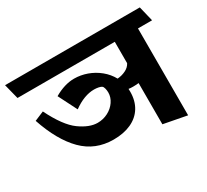

<svg xmlns="http://www.w3.org/2000/svg" viewBox="-152 -779 1107 1025"><g transform="rotate(-30 401.5 -266.0)"><path d="M827.6 -487.3H740.7V48.3L597.7 21V-232.9Q578.6 -231 563 -231Q546.9 -231 535.6 -232.9L536.1 -215.3Q536.1 -160.2 511.5 -120.1Q486.8 -80.1 440.9 -59.1Q395 -38.1 332.5 -38.1Q220.2 -38.1 144.8 -114Q69.3 -189.9 21 -333L79.1 -357.4Q135.7 -242.7 194.3 -200.4Q252.9 -158.2 303.2 -158.2Q337.4 -158.2 367.2 -173.6Q397 -189 414.8 -215.1Q432.6 -241.2 432.6 -270.5Q432.6 -283.7 429.4 -295.9Q426.3 -308.1 420.4 -312.5Q414.6 -316.9 401.4 -319.6Q388.2 -322.3 374 -322.3Q313 -322.3 246.1 -273.9L188 -388.7Q252 -425.8 310.5 -425.8Q350.6 -425.8 389.6 -411.9Q428.7 -397.9 460.9 -371.6Q493.2 -345.2 512.7 -309.6Q539.6 -311.5 563.5 -323.2Q587.4 -335 597.7 -355.5V-487.3H-2L-25.4 -579.6H805.2Z"/></g></svg>

Font: Vesper Libre Heavy
Style: Regular
Weight: 900
Designer: Robert Keller & Kimya Gandhi
Foundry: Mota Italic
Version: Version 1.058